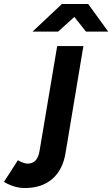

<svg xmlns="http://www.w3.org/2000/svg" viewBox="-155 -732 565 967"><path d="M-30 215Q-58 215 -85 206.5Q-112 198 -135 184L-65 75Q-36 92 -16 92Q34 92 44 29L133 -500H265L175 39Q161 124 108 169.5Q55 215 -30 215ZM9 -573 157 -712H288V-709L138 -573ZM278 -573 170 -709 171 -712H289L390 -573Z"/></svg>

Font: Figtree
Style: Bold Italic
Weight: 700
Italic angle: -9.5°
Foundry: Erik Kennedy
Version: Version 2.001;gftools[0.9.30]